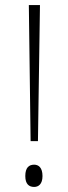

<svg xmlns="http://www.w3.org/2000/svg" viewBox="-20 -734 268 759"><path d="M101 -176H130L138 -714H94ZM115 5C132 5 148 -6 148 -38C148 -72 132 -83 115 -83C95 -83 80 -72 80 -38C80 -6 95 5 115 5Z"/></svg>

Font: Noto Serif Armenian ExtraCondensed ExtraLight
Style: Regular
Weight: 200
Width: 2
Designer: Monotype Design Team
Foundry: Monotype Imaging Inc.
Version: Version 2.008